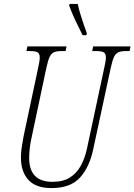

<svg xmlns="http://www.w3.org/2000/svg" viewBox="-20 -951 687 981"><path d="M243 10Q163 10 125 -32Q87 -74 87 -145Q87 -171 91 -199Q95 -227 100 -252L175 -605Q183 -640 183 -657Q183 -678 171.5 -684Q160 -690 135 -690H115L120 -714H320L315 -690H293Q269 -690 255.5 -684Q242 -678 233.5 -660Q225 -642 217 -605L142 -251Q135 -221 132 -194Q129 -167 129 -144Q129 -22 248 -22Q303 -22 338 -44.5Q373 -67 393.5 -105.5Q414 -144 424 -190L513 -606Q521 -640 521 -657Q521 -678 509.5 -684Q498 -690 473 -690H451L456 -714H647L642 -690H622Q599 -690 585 -684Q571 -678 562.5 -660Q554 -642 546 -605L456 -187Q437 -97 388.5 -43.5Q340 10 243 10ZM402 -771Q381 -813 364.5 -848Q348 -883 333 -923L336 -931H377Q383 -902 396.5 -860Q410 -818 424 -780L421 -771Z"/></svg>

Font: Noto Serif ExtraCondensed ExtraLight
Style: Italic
Weight: 200
Width: 2
Italic angle: -12°
Designer: Monotype Design Team
Foundry: Monotype Imaging Inc.
Version: Version 2.014; ttfautohint (v1.8.4.7-5d5b)